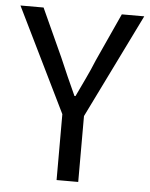

<svg xmlns="http://www.w3.org/2000/svg" viewBox="-50 -697 577 738"><g transform="rotate(5 238.0 -328.0)"><path d="M195.9 0V-254.2L-0.9 -656.3H88.3L172.8 -471.1Q188.4 -434.5 203.7 -399.8Q219.1 -365.1 236.2 -327.9H240.2Q257.8 -365.1 274.3 -399.8Q290.9 -434.5 305.7 -471.1L390.2 -656.3H476.8L279.4 -254.2V0Z"/></g></svg>

Font: Source Sans Variable
Style: Regular
Weight: 200
Designer: Paul D. Hunt
Foundry: Adobe Systems Incorporated
Version: Version 3.006;hotconv 1.0.111;makeotfexe 2.5.65597